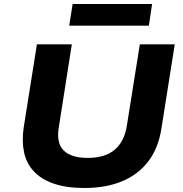

<svg xmlns="http://www.w3.org/2000/svg" viewBox="-20 -926 911 957"><path d="M402 11Q311 11 248.5 -10.5Q186 -32 149 -71.5Q112 -111 100 -166.5Q88 -222 98 -290L164 -705H338L273 -291Q260 -214 297 -176.5Q334 -139 417 -139Q504 -139 552 -180Q600 -221 612 -298L677 -705H851L785 -288Q770 -188 719 -121.5Q668 -55 587.5 -22Q507 11 402 11ZM325 -798 342 -906H738L722 -798Z"/></svg>

Font: Nunito Sans 7pt SemiExpanded ExtraBold
Style: Italic
Weight: 800
Width: 6
Italic angle: -9°
Designer: Vernon Adams
Foundry: Vernon Adams
Version: Version 3.101;gftools[0.9.27]